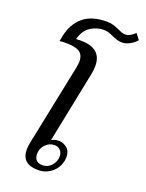

<svg xmlns="http://www.w3.org/2000/svg" viewBox="-164 -959 795 1048"><g transform="rotate(20 234.0 -435.0)"><path d="M97 -75Q97 -92 102 -117L199 -589Q203 -615 203 -623Q203 -663 178 -678.5Q153 -694 100 -694Q83 -694 63 -692L69 -723Q84 -796 133 -838Q182 -880 270 -880Q293 -880 308.5 -875Q324 -870 344 -861Q355 -856 365.5 -852Q376 -848 386 -848Q400 -848 412 -854Q424 -860 443 -877L468 -844Q452 -825 429 -813Q406 -801 386 -801Q369 -801 356.5 -805Q344 -809 325 -817Q295 -832 271 -832Q229 -832 193.5 -809Q158 -786 144 -733Q154 -734 170 -734Q293 -734 293 -631Q293 -606 288 -583L204 -168Q221 -179 247 -179Q272 -179 293.5 -161.5Q315 -144 315 -109Q315 -103 313 -87Q303 -43 269.5 -16.5Q236 10 193 10Q97 10 97 -75ZM279 -101Q279 -122 266 -135.5Q253 -149 232 -149Q202 -149 180 -126Q158 -103 158 -71Q158 -49 170 -36Q182 -23 206 -23Q237 -23 258 -46.5Q279 -70 279 -101Z"/></g></svg>

Font: Taviraj
Style: Italic
Weight: 400
Italic angle: -12°
Designer: Katatrad Team
Foundry: CadsonDemak
Version: Version 1.001